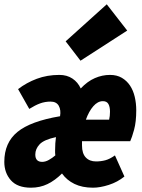

<svg xmlns="http://www.w3.org/2000/svg" viewBox="-38 -860 658 892"><path d="M106 12Q43 12 12.5 -22.5Q-18 -57 -18 -108Q-18 -197 43 -247Q104 -297 241 -320Q246 -349 235 -368.5Q224 -388 197 -388Q171 -388 148 -379.5Q125 -371 98 -354L46 -446Q85 -476 133 -494Q181 -512 238 -512Q273 -512 298.5 -495Q324 -478 337 -449Q368 -482 402.5 -497Q437 -512 473 -512Q505 -512 528 -498.5Q551 -485 566 -462.5Q581 -440 588 -410Q595 -380 595 -348Q595 -294 585 -257.5Q575 -221 567 -204H343V-184Q343 -147 360.5 -128.5Q378 -110 408 -110Q431 -110 451.5 -115.5Q472 -121 496 -138L540 -40Q508 -14 467.5 -1Q427 12 394 12Q344 12 308 -5.5Q272 -23 250 -54Q218 -22 183 -5Q148 12 106 12ZM158 -108Q173 -108 189 -117Q205 -126 219 -138Q218 -144 218 -150Q218 -156 218 -162Q218 -179 219 -194.5Q220 -210 222 -223Q166 -211 146 -189.5Q126 -168 126 -142Q126 -108 158 -108ZM440 -390Q416 -390 395.5 -366.5Q375 -343 361 -304H469Q473 -321 473 -341Q473 -364 465.5 -377Q458 -390 440 -390ZM336 -578 267 -668 458 -840 553 -718Z"/></svg>

Font: Source Code Pro Black
Style: Italic
Weight: 900
Italic angle: -11°
Monospace: yes
Designer: Paul D. Hunt, Teo Tuominen
Foundry: Adobe Systems Incorporated
Version: Version 1.050;PS 1.000;hotconv 16.6.51;makeotf.lib2.5.65220